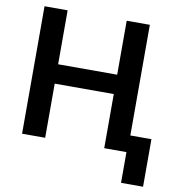

<svg xmlns="http://www.w3.org/2000/svg" viewBox="-95 -815 1019 1079"><g transform="rotate(10 414.0 -275.5)"><path d="M71.7 0V-727.3H203.5V-419.4H540.5V-727.3H672.6V0H540.5V-308.9H203.5V0ZM793 -95.9V175.4H667.3V-95.9Z"/></g></svg>

Font: Inter UI Semi Bold
Style: Regular
Weight: 600
Designer: Rasmus Andersson
Foundry: rsms
Version: 3.2;8d6f07862